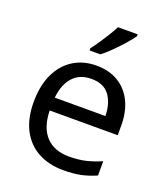

<svg xmlns="http://www.w3.org/2000/svg" viewBox="-141 -865 847 973"><g transform="rotate(20 282.0 -378.0)"><path d="M292 -546Q361 -546 410.5 -516Q460 -486 486.5 -431.5Q513 -377 513 -304V-251H146Q148 -160 192.5 -112.5Q237 -65 317 -65Q368 -65 407.5 -74.5Q447 -84 489 -102V-25Q448 -7 408 1.5Q368 10 313 10Q237 10 178.5 -21Q120 -52 87.5 -113.5Q55 -175 55 -264Q55 -352 84.5 -415Q114 -478 167.5 -512Q221 -546 292 -546ZM291 -474Q228 -474 191.5 -433.5Q155 -393 148 -321H421Q420 -389 389 -431.5Q358 -474 291 -474ZM433 -756Q421 -738 396 -709.5Q371 -681 342.5 -652.5Q314 -624 290 -606H232V-618Q247 -637 264.5 -663Q282 -689 299 -716.5Q316 -744 327 -766H433Z"/></g></svg>

Font: Noto Sans Deseret
Style: Regular
Weight: 400
Designer: Monotype Design Team
Foundry: Monotype Imaging Inc.
Version: Version 2.001; ttfautohint (v1.8.4.7-5d5b)